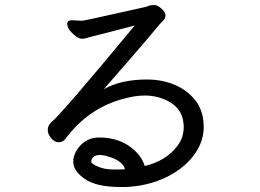

<svg xmlns="http://www.w3.org/2000/svg" viewBox="-20 -733 1040 768"><path d="M433 -55Q468 -55 480 -56Q471 -89 416 -106Q395 -113 379 -113Q363 -113 354 -105Q345 -97 345 -86Q345 -78 372 -66.5Q399 -55 433 -55ZM484 15H462Q366 15 319.5 -17Q273 -49 273 -86Q273 -121 302.5 -152Q332 -183 377 -183Q420 -183 455.5 -170Q491 -157 519.5 -130.5Q548 -104 559 -69Q644 -89 690 -150Q715 -182 715 -227L714 -240Q708 -307 636 -336Q601 -351 559 -351Q516 -351 460 -334Q328 -294 242 -178Q231 -164 215 -164Q199 -164 185 -180Q171 -196 171 -213Q171 -231 186 -245Q221 -271 519 -631Q507 -628 436.5 -609.5Q366 -591 350.5 -587.5Q335 -584 326.5 -581Q318 -578 308 -578Q296 -578 282 -589Q249 -615 249 -638Q249 -652 268 -652L305 -650Q315 -650 363 -661Q545 -702 554.5 -703.5Q564 -705 573 -709Q582 -713 596 -713Q610 -713 626 -698.5Q642 -684 642 -672Q642 -659 633 -651Q624 -643 596 -609Q568 -575 506 -503.5Q444 -432 395 -376Q463 -415 568 -415Q628 -415 678 -394Q728 -373 759.5 -334Q791 -295 794 -241L795 -227Q795 -163 753 -109Q711 -55 640.5 -22Q570 11 484 15Z"/></svg>

Font: LXGW WenKai Lite Medium
Style: Regular
Weight: 500
Designer: LXGW / Fontworks Inc.
Foundry: LXGW / Fontworks Inc.
Version: Version 1.511; March 25, 2025